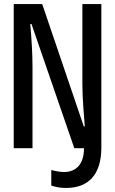

<svg xmlns="http://www.w3.org/2000/svg" viewBox="-20 -734 570 951"><path d="M48 0H141V-404C141 -470 136 -544 130 -615H136L348 0H396C396 84 353 118 297 118C276 118 253 113 234 108V185C253 192 278 197 307 197C419 197 481 130 482 0V-714H388V-317C388 -249 396 -158 400 -108H395L189 -714H48Z"/></svg>

Font: Noto Sans Mono Condensed Medium
Style: Regular
Weight: 500
Width: 3
Designer: Monotype Design Team
Foundry: Monotype Imaging Inc.
Version: Version 2.014